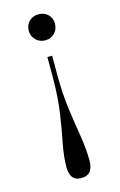

<svg xmlns="http://www.w3.org/2000/svg" viewBox="-117 -572 536 855"><g transform="rotate(-15 151.0 -144.0)"><path d="M163 -327V-240Q163 -151 173 -79Q183 -7 193 53.5Q203 114 203 168Q203 198 190 215.5Q177 233 147 233Q96 233 96 169Q96 119 107.5 62Q119 5 130 -68.5Q141 -142 141 -241V-327ZM152 -521Q178 -521 195 -504.5Q212 -488 212 -462Q212 -436 195 -418.5Q178 -401 152 -401Q126 -401 108.5 -418.5Q91 -436 91 -461Q91 -487 108 -504Q125 -521 152 -521Z"/></g></svg>

Font: Literata 72pt Light
Style: Regular
Weight: 300
Designer: Latin by Veronika Burian and Jose Scaglione. Greek by Irene Vlachou. Cyrillic by Vera Evstafieva.
Foundry: TypeTogether
Version: Version 3.002